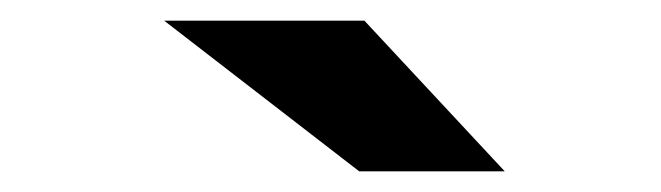

<svg xmlns="http://www.w3.org/2000/svg" viewBox="-20 -767 640 186"><path d="M328 -601 139 -747H333L469 -601Z"/></svg>

Font: Red Hat Text VF
Style: Italic
Weight: 300
Italic angle: -12°
Designer: Pentagram, MCKL
Foundry: Pentagram, MCKL
Version: Version 1.023